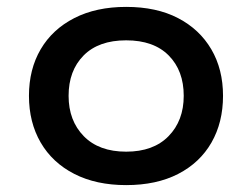

<svg xmlns="http://www.w3.org/2000/svg" viewBox="-20 -528 732 557"><path d="M346 9Q259 9 195.5 -23.5Q132 -56 98 -114.5Q64 -173 64 -250Q64 -327 98 -385Q132 -443 195.5 -475.5Q259 -508 346 -508Q434 -508 496.5 -475.5Q559 -443 593 -385Q627 -327 627 -250Q627 -173 593.5 -114.5Q560 -56 497 -23.5Q434 9 346 9ZM346 -88Q425 -88 469 -133Q513 -178 513 -250Q513 -323 469.5 -367Q426 -411 346 -411Q266 -411 222.5 -367Q179 -323 179 -250Q179 -178 223 -133Q267 -88 346 -88Z"/></svg>

Font: Nunito Sans 7pt SemiExpanded SemiBold
Style: Regular
Weight: 600
Width: 6
Designer: Vernon Adams
Foundry: Vernon Adams
Version: Version 3.101;gftools[0.9.27]